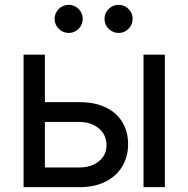

<svg xmlns="http://www.w3.org/2000/svg" viewBox="-20 -771 776 791"><path d="M507.8 -176.8Q507.8 -127 484.4 -86.7Q460.9 -46.4 415.8 -23.2Q370.6 0 308.1 0H77.1V-545.9H165V-81.1H308.1Q339.8 -81.1 365.2 -92.8Q390.6 -104.5 404.8 -125.2Q418.9 -146 418.9 -172.9Q418.9 -200.7 404.8 -222.4Q390.6 -244.1 365.2 -256.3Q339.8 -268.6 308.1 -268.6H151.4V-350.1H308.1Q371.1 -350.1 416.3 -328.1Q461.4 -306.2 484.6 -266.8Q507.8 -227.5 507.8 -176.8ZM571.3 -545.9H659.2V0H571.3ZM410.6 -693.4Q410.6 -709 418.5 -722.2Q426.3 -735.4 439.7 -743.2Q453.1 -751 468.8 -751Q484.4 -751 497.6 -743.2Q510.7 -735.4 518.6 -722.2Q526.4 -709 526.4 -693.4Q526.4 -677.7 518.6 -664.3Q510.7 -650.9 497.6 -643.1Q484.4 -635.3 468.8 -635.3Q453.1 -635.3 439.7 -643.1Q426.3 -650.9 418.5 -664.3Q410.6 -677.7 410.6 -693.4ZM205.1 -693.4Q205.1 -709 212.9 -722.2Q220.7 -735.4 234.1 -743.2Q247.6 -751 263.2 -751Q278.8 -751 292 -743.2Q305.2 -735.4 313 -722.2Q320.8 -709 320.8 -693.4Q320.8 -677.7 313 -664.3Q305.2 -650.9 292 -643.1Q278.8 -635.3 263.2 -635.3Q247.6 -635.3 234.1 -643.1Q220.7 -650.9 212.9 -664.3Q205.1 -677.7 205.1 -693.4Z"/></svg>

Font: Inter RS Variable
Style: Regular
Weight: 400
Designer: Rasmus Andersson (customised by Maria Ramos and Noel Pretorius)
Foundry: rsms
Version: Version 3.001;Glyphs 3.2.3 (3260)